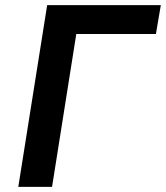

<svg xmlns="http://www.w3.org/2000/svg" viewBox="-20 -725 644 745"><path d="M51 0 163 -705H604L585 -593H276L182 0Z"/></svg>

Font: Nunito Sans 7pt SemiCondensed
Style: Bold Italic
Weight: 700
Width: 4
Italic angle: -9°
Designer: Vernon Adams
Foundry: Vernon Adams
Version: Version 3.101;gftools[0.9.27]